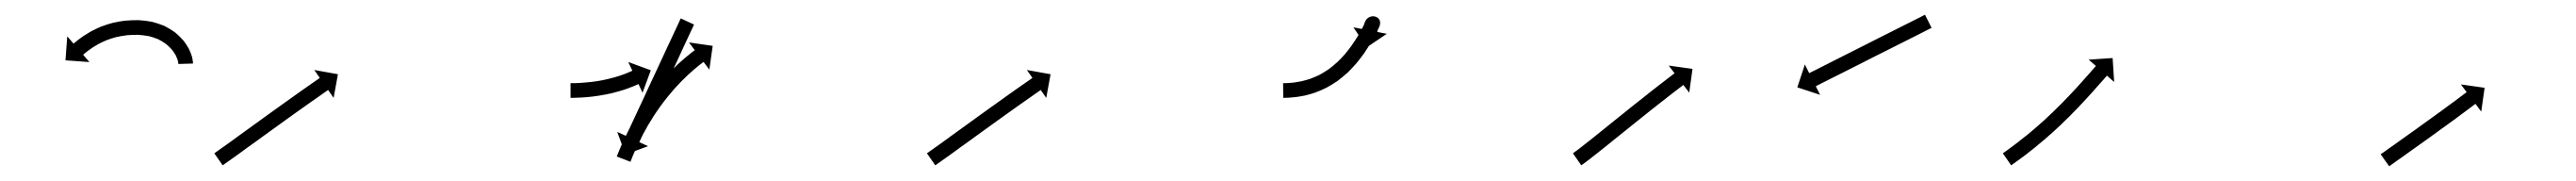

<svg xmlns="http://www.w3.org/2000/svg" viewBox="-20 -294 3517 247"><path d="M223.4 -208.4C223.5 -207.8 223.5 -207.3 223.5 -206.7L243.5 -207.3C243.5 -208.1 243.4 -208.9 243.4 -209.7C243.4 -209.7 243.4 -209.8 243.4 -210C243.3 -210.1 243.3 -210.2 243.3 -210.2C243 -212.5 242.6 -214.8 242 -217.1C242 -217.1 241.9 -217.2 241.9 -217.4C241.9 -217.5 241.8 -217.7 241.8 -217.7C240.8 -220.9 239.5 -224 238 -227.1C238 -227.1 238 -227.2 237.9 -227.4C237.8 -227.5 237.7 -227.7 237.7 -227.7C235.6 -231.4 233.3 -235 230.7 -238.4C230.7 -238.4 230.6 -238.5 230.5 -238.6C230.4 -238.8 230.2 -238.9 230.2 -238.9C226.9 -242.7 223.3 -246.2 219.5 -249.4C219.5 -249.4 219.4 -249.5 219.2 -249.6C219.1 -249.7 218.9 -249.9 218.9 -249.9C214.4 -253.1 209.7 -255.9 204.7 -258.5C204.7 -258.5 204.6 -258.5 204.4 -258.6C204.2 -258.7 204 -258.8 204 -258.8C198.6 -261 193.1 -262.8 187.4 -264.3C187.4 -264.3 187.2 -264.3 187.1 -264.3C186.9 -264.4 186.7 -264.4 186.7 -264.4C180.9 -265.5 175 -266.1 169.1 -266.5C169.1 -266.5 168.9 -266.5 168.8 -266.5C168.7 -266.5 168.6 -266.5 168.6 -266.5C162.7 -266.5 156.9 -266.3 151.1 -265.8C151.1 -265.8 151 -265.8 150.9 -265.8C150.8 -265.8 150.7 -265.8 150.7 -265.8C145.1 -265.1 139.5 -264.1 133.9 -262.8C133.9 -262.8 133.8 -262.8 133.7 -262.8C133.6 -262.7 133.5 -262.7 133.5 -262.7C128.4 -261.3 123.3 -259.7 118.4 -257.8C118.4 -257.8 118.3 -257.8 118.2 -257.8C118.1 -257.7 118 -257.7 118 -257.7C113.6 -255.8 109.3 -253.8 105.1 -251.6C105.1 -251.6 105 -251.6 104.9 -251.5C104.8 -251.5 104.8 -251.5 104.8 -251.5C101.3 -249.5 97.9 -247.4 94.5 -245.2C94.5 -245.2 94.4 -245.2 94.4 -245.2C94.3 -245.1 94.3 -245.1 94.3 -245.1C91.8 -243.3 89.3 -241.5 86.8 -239.7C86.8 -239.7 86.8 -239.7 86.7 -239.6C86.7 -239.6 86.7 -239.6 86.7 -239.6C85.1 -238.3 83.6 -237.1 82.1 -235.8C82.1 -235.8 82.1 -235.8 82 -235.8C82 -235.8 82 -235.8 82 -235.8C81.5 -235.3 81 -234.9 80.4 -234.5L71.8 -244.4L69.4 -211.7L102.1 -209.3L93.5 -219.3C94 -219.7 94.5 -220.2 95 -220.6C95 -220.6 95 -220.6 94.9 -220.5C94.9 -220.5 94.9 -220.5 94.9 -220.5C96.3 -221.7 97.7 -222.8 99.1 -223.9C99.1 -223.9 99 -223.9 99 -223.8C99 -223.8 98.9 -223.8 98.9 -223.8C101.1 -225.5 103.4 -227.1 105.7 -228.6C105.7 -228.6 105.6 -228.6 105.6 -228.6C105.5 -228.5 105.4 -228.5 105.4 -228.5C108.4 -230.4 111.5 -232.3 114.6 -234.1C114.6 -234.1 114.5 -234 114.5 -234C114.4 -233.9 114.3 -233.9 114.3 -233.9C118 -235.8 121.9 -237.6 125.8 -239.3C125.8 -239.3 125.7 -239.2 125.6 -239.2C125.5 -239.1 125.4 -239.1 125.4 -239.1C129.8 -240.8 134.3 -242.2 138.8 -243.4C138.8 -243.4 138.7 -243.4 138.6 -243.4C138.5 -243.4 138.3 -243.3 138.3 -243.3C143.3 -244.4 148.2 -245.3 153.2 -245.9C153.2 -245.9 153.1 -245.9 153 -245.9C152.9 -245.9 152.8 -245.9 152.8 -245.9C158 -246.3 163.2 -246.5 168.4 -246.5C168.4 -246.5 168.3 -246.5 168.2 -246.5C168.1 -246.5 167.9 -246.5 167.9 -246.5C173 -246.2 178.1 -245.6 183.2 -244.7C183.2 -244.7 183 -244.8 182.8 -244.8C182.7 -244.8 182.5 -244.9 182.5 -244.9C187.2 -243.7 191.9 -242.2 196.4 -240.3C196.4 -240.3 196.2 -240.4 196 -240.5C195.9 -240.5 195.7 -240.6 195.7 -240.6C199.7 -238.6 203.6 -236.3 207.2 -233.6C207.2 -233.6 207.1 -233.7 206.9 -233.9C206.8 -234 206.6 -234.1 206.6 -234.1C209.7 -231.5 212.6 -228.7 215.2 -225.7C215.2 -225.7 215.1 -225.9 215 -226C214.9 -226.2 214.7 -226.3 214.7 -226.3C216.8 -223.6 218.6 -220.8 220.3 -217.9C220.3 -217.9 220.2 -218.1 220.1 -218.2C220 -218.4 220 -218.5 220 -218.5C221 -216.3 222 -213.9 222.8 -211.6C222.8 -211.6 222.7 -211.7 222.7 -211.9C222.6 -212 222.6 -212.2 222.6 -212.2C223 -210.8 223.3 -209.3 223.5 -207.8C223.5 -207.8 223.5 -208 223.4 -208.1C223.4 -208.2 223.4 -208.4 223.4 -208.4Z M274.2 -85.9C273.7 -85.6 273.1 -85.2 272.6 -84.8L284 -68.4C284.5 -68.8 285.1 -69.1 285.6 -69.5L285.6 -69.5L285.6 -69.5C287.2 -70.6 288.7 -71.7 290.3 -72.8L290.3 -72.8L290.3 -72.8C292.7 -74.5 295.1 -76.2 297.4 -77.9L297.4 -77.9L297.5 -77.9C300.5 -80.1 303.6 -82.3 306.7 -84.5C310.3 -87.1 313.9 -89.7 317.5 -92.4C321.6 -95.3 325.6 -98.2 329.7 -101.1C334 -104.3 338.3 -107.4 342.6 -110.5C347.1 -113.7 351.5 -116.9 356 -120.1C360.4 -123.4 364.9 -126.6 369.4 -129.8C373.7 -132.9 378 -136 382.4 -139.1C386.4 -141.9 390.5 -144.8 394.5 -147.7C398.1 -150.3 401.8 -152.9 405.4 -155.4C408.5 -157.6 411.6 -159.8 414.7 -161.9C417 -163.6 419.4 -165.2 421.8 -166.9C423.3 -168 424.9 -169 426.4 -170.1C426.9 -170.5 427.5 -170.9 428 -171.2L435.5 -160.4L441.4 -192.7L409.1 -198.5L416.6 -187.7C416.1 -187.3 415.5 -186.9 415 -186.5C413.4 -185.5 411.9 -184.4 410.4 -183.3C408 -181.6 405.6 -180 403.2 -178.3C400.1 -176.1 397 -174 393.9 -171.8C390.2 -169.2 386.6 -166.6 382.9 -164C378.9 -161.1 374.8 -158.2 370.7 -155.3C366.4 -152.2 362.1 -149.1 357.7 -146C353.2 -142.8 348.8 -139.6 344.3 -136.4C339.8 -133.2 335.4 -129.9 330.9 -126.7C326.6 -123.6 322.3 -120.5 317.9 -117.3C313.9 -114.4 309.9 -111.5 305.8 -108.6C302.2 -106 298.6 -103.3 295 -100.7C291.9 -98.5 288.9 -96.3 285.8 -94.1L285.8 -94.2L285.8 -94.2C283.5 -92.5 281.1 -90.8 278.7 -89.1L278.7 -89.1L278.7 -89.1C277.2 -88.1 275.7 -87 274.2 -85.9L274.2 -85.9Z M760 -180.5C759.6 -180.5 759.3 -180.5 759 -180.5L759 -160.5C759.4 -160.5 759.7 -160.5 760.1 -160.5L760.1 -160.5L760.1 -160.5C761.1 -160.5 762.1 -160.5 763.1 -160.5C763.1 -160.5 763.1 -160.5 763.1 -160.5C763.1 -160.5 763.1 -160.5 763.1 -160.5C764.6 -160.6 766.2 -160.6 767.7 -160.7C767.7 -160.7 767.7 -160.7 767.7 -160.7C767.8 -160.7 767.8 -160.7 767.8 -160.7C769.8 -160.7 771.7 -160.8 773.7 -160.9C773.7 -160.9 773.8 -160.9 773.8 -160.9C773.8 -160.9 773.8 -160.9 773.8 -160.9C776.2 -161.1 778.5 -161.2 780.9 -161.4C780.9 -161.4 780.9 -161.4 780.9 -161.4C780.9 -161.4 781 -161.4 781 -161.4C783.6 -161.7 786.2 -161.9 788.8 -162.2C788.8 -162.2 788.9 -162.2 788.9 -162.2C788.9 -162.2 788.9 -162.2 788.9 -162.2C791.7 -162.6 794.5 -163 797.3 -163.4C797.3 -163.4 797.4 -163.4 797.4 -163.4C797.4 -163.4 797.5 -163.4 797.5 -163.4C800.3 -163.8 803.2 -164.3 806.1 -164.9C806.1 -164.9 806.1 -164.9 806.1 -164.9C806.2 -164.9 806.2 -164.9 806.2 -164.9C809.1 -165.5 811.9 -166.1 814.8 -166.7C814.8 -166.7 814.8 -166.7 814.8 -166.7C814.9 -166.7 814.9 -166.7 814.9 -166.7C817.7 -167.4 820.4 -168.1 823.1 -168.9C823.1 -168.9 823.2 -168.9 823.2 -168.9C823.2 -168.9 823.3 -168.9 823.3 -168.9C825.8 -169.6 828.4 -170.4 830.9 -171.2C830.9 -171.2 830.9 -171.2 831 -171.2C831 -171.2 831 -171.2 831 -171.2C833.3 -172 835.5 -172.7 837.8 -173.5C837.8 -173.5 837.8 -173.6 837.8 -173.6C837.9 -173.6 837.9 -173.6 837.9 -173.6C839.8 -174.3 841.7 -175 843.6 -175.8C843.6 -175.8 843.6 -175.8 843.6 -175.8C843.6 -175.8 843.6 -175.8 843.6 -175.8C845.1 -176.4 846.5 -177 848 -177.6C848 -177.6 848 -177.6 848 -177.6C848 -177.6 848 -177.6 848 -177.6C848.9 -178.1 849.9 -178.5 850.8 -178.9L850.8 -178.9L850.8 -178.9C851.1 -179 851.4 -179.2 851.8 -179.3L857.3 -167.4L868.6 -198.1L837.8 -209.4L843.4 -197.5C843.1 -197.3 842.8 -197.2 842.4 -197.1L842.5 -197.1L842.5 -197.1C841.6 -196.7 840.8 -196.3 840 -195.9C840 -195.9 840 -196 840 -196C840 -196 840 -196 840 -196C838.7 -195.4 837.4 -194.9 836 -194.3C836 -194.3 836.1 -194.3 836.1 -194.3C836.1 -194.3 836.1 -194.3 836.1 -194.3C834.4 -193.7 832.7 -193 830.9 -192.3C830.9 -192.3 830.9 -192.3 831 -192.4C831 -192.4 831 -192.4 831 -192.4C828.9 -191.6 826.9 -190.9 824.8 -190.2C824.8 -190.2 824.8 -190.2 824.8 -190.2C824.8 -190.2 824.9 -190.3 824.9 -190.3C822.5 -189.5 820.2 -188.8 817.8 -188.1C817.8 -188.1 817.8 -188.1 817.8 -188.1C817.9 -188.1 817.9 -188.2 817.9 -188.2C815.3 -187.5 812.8 -186.8 810.2 -186.2C810.2 -186.2 810.2 -186.2 810.3 -186.2C810.3 -186.2 810.3 -186.2 810.3 -186.2C807.7 -185.6 805 -185 802.3 -184.5C802.3 -184.5 802.3 -184.5 802.4 -184.5C802.4 -184.5 802.4 -184.5 802.4 -184.5C799.7 -184 797 -183.6 794.3 -183.1C794.3 -183.1 794.3 -183.1 794.4 -183.1C794.4 -183.1 794.4 -183.1 794.4 -183.1C791.8 -182.8 789.2 -182.4 786.5 -182.1C786.5 -182.1 786.6 -182.1 786.6 -182.1C786.6 -182.1 786.6 -182.1 786.6 -182.1C784.2 -181.8 781.7 -181.6 779.2 -181.4C779.2 -181.4 779.2 -181.4 779.2 -181.4C779.3 -181.4 779.3 -181.4 779.3 -181.4C777.1 -181.2 774.8 -181 772.6 -180.9C772.6 -180.9 772.6 -180.9 772.6 -180.9C772.7 -180.9 772.7 -180.9 772.7 -180.9C770.8 -180.8 768.9 -180.7 767 -180.6C767 -180.6 767 -180.6 767.1 -180.6C767.1 -180.6 767.1 -180.6 767.1 -180.6C765.6 -180.6 764.2 -180.6 762.7 -180.5C762.7 -180.5 762.7 -180.5 762.7 -180.5C762.8 -180.5 762.8 -180.5 762.8 -180.5C761.8 -180.5 760.9 -180.5 759.9 -180.5L760 -180.5ZM926.8 -258.7C927.1 -259.3 927.3 -259.9 927.6 -260.5L909.5 -268.9C909.2 -268.3 908.9 -267.7 908.6 -267.1C907.9 -265.4 907.1 -263.7 906.3 -262C905 -259.4 903.8 -256.7 902.6 -254.1C901 -250.7 899.4 -247.3 897.8 -243.8C895.9 -239.8 894 -235.7 892.1 -231.7C890 -227.2 887.9 -222.7 885.8 -218.1C883.6 -213.3 881.3 -208.5 879.1 -203.7C876.8 -198.7 874.4 -193.7 872.1 -188.7C869.8 -183.7 867.5 -178.7 865.1 -173.7C862.9 -168.9 860.6 -164.1 858.4 -159.2C856.3 -154.7 854.2 -150.2 852.1 -145.7C850.2 -141.6 848.3 -137.6 846.4 -133.5C844.8 -130.1 843.2 -126.7 841.6 -123.3C840.4 -120.6 839.2 -118 838 -115.4C837.2 -113.7 836.4 -112 835.6 -110.3C835.3 -109.7 835 -109.1 834.8 -108.5L822.8 -114L834 -83.2L864.8 -94.5L852.9 -100C853.2 -100.6 853.4 -101.2 853.7 -101.8C854.5 -103.5 855.3 -105.2 856.1 -106.9C857.3 -109.6 858.6 -112.2 859.8 -114.8C861.4 -118.2 863 -121.7 864.6 -125.1C866.4 -129.1 868.3 -133.2 870.2 -137.2C872.3 -141.8 874.4 -146.3 876.5 -150.8C878.8 -155.6 881 -160.4 883.3 -165.3C885.6 -170.3 887.9 -175.3 890.2 -180.2C892.6 -185.2 894.9 -190.2 897.2 -195.2C899.5 -200 901.7 -204.9 904 -209.7C906.1 -214.2 908.2 -218.7 910.3 -223.3C912.2 -227.3 914.1 -231.4 915.9 -235.4C917.5 -238.8 919.1 -242.2 920.7 -245.7C921.9 -248.3 923.2 -250.9 924.4 -253.6C925.2 -255.3 926 -257 926.8 -258.7ZM822.9 -82.3C822.6 -81.7 822.4 -81.1 822.1 -80.4L840.8 -73.2C841 -73.8 841.3 -74.4 841.5 -75L841.5 -75L841.5 -75C842.2 -76.7 842.8 -78.4 843.5 -80.1C843.5 -80.1 843.5 -80.1 843.5 -80.1C843.5 -80.1 843.5 -80.1 843.5 -80.1C844.6 -82.7 845.7 -85.3 846.9 -87.9C846.9 -87.9 846.8 -87.9 846.8 -87.9C846.8 -87.9 846.8 -87.8 846.8 -87.8C848.3 -91.2 849.9 -94.6 851.4 -97.9C851.4 -97.9 851.4 -97.9 851.4 -97.9C851.4 -97.8 851.4 -97.8 851.4 -97.8C853.3 -101.8 855.3 -105.7 857.3 -109.6C857.3 -109.6 857.2 -109.5 857.2 -109.5C857.2 -109.5 857.2 -109.4 857.2 -109.4C859.5 -113.7 861.9 -118 864.3 -122.2C864.3 -122.2 864.3 -122.2 864.2 -122.2C864.2 -122.1 864.2 -122.1 864.2 -122.1C866.9 -126.6 869.6 -131 872.4 -135.4C872.4 -135.4 872.4 -135.4 872.3 -135.4C872.3 -135.3 872.3 -135.3 872.3 -135.3C875.3 -139.8 878.3 -144.3 881.4 -148.6C881.4 -148.6 881.4 -148.6 881.4 -148.6C881.3 -148.5 881.3 -148.5 881.3 -148.5C884.5 -152.8 887.7 -157.1 891.1 -161.3C891.1 -161.3 891 -161.3 891 -161.3C891 -161.2 891 -161.2 891 -161.2C894.3 -165.2 897.6 -169.2 901 -173.1C901 -173.1 901 -173.1 901 -173.1C901 -173 900.9 -173 900.9 -173C904.2 -176.6 907.5 -180.1 910.9 -183.6C910.9 -183.6 910.9 -183.6 910.9 -183.6C910.8 -183.5 910.8 -183.5 910.8 -183.5C913.9 -186.6 917 -189.6 920.2 -192.6C920.2 -192.6 920.2 -192.6 920.1 -192.5C920.1 -192.5 920.1 -192.5 920.1 -192.5C922.8 -194.9 925.6 -197.4 928.3 -199.8C928.3 -199.8 928.3 -199.8 928.3 -199.7C928.3 -199.7 928.3 -199.7 928.3 -199.7C930.4 -201.5 932.6 -203.3 934.8 -205.1C934.8 -205.1 934.8 -205.1 934.8 -205.1C934.8 -205 934.7 -205 934.7 -205C936.2 -206.2 937.6 -207.3 939.1 -208.4L939 -208.4L939 -208.3C939.5 -208.7 940.1 -209.1 940.6 -209.5L948.5 -199L953.1 -231.4L920.7 -236.1L928.6 -225.5C928.1 -225.1 927.5 -224.7 927 -224.3L927 -224.3L926.9 -224.3C925.4 -223.1 923.9 -221.9 922.4 -220.8C922.4 -220.8 922.4 -220.7 922.4 -220.7C922.3 -220.7 922.3 -220.7 922.3 -220.7C920 -218.8 917.7 -216.9 915.4 -215C915.4 -215 915.4 -215 915.4 -215C915.3 -215 915.3 -215 915.3 -215C912.4 -212.4 909.5 -209.9 906.6 -207.3C906.6 -207.3 906.6 -207.3 906.6 -207.2C906.6 -207.2 906.5 -207.2 906.5 -207.2C903.2 -204.1 899.9 -200.9 896.7 -197.7C896.7 -197.7 896.7 -197.7 896.6 -197.6C896.6 -197.6 896.6 -197.6 896.6 -197.6C893 -193.9 889.5 -190.2 886.1 -186.4C886.1 -186.4 886.1 -186.4 886.1 -186.4C886 -186.3 886 -186.3 886 -186.3C882.4 -182.2 878.9 -178.1 875.5 -173.9C875.5 -173.9 875.4 -173.8 875.4 -173.8C875.4 -173.8 875.4 -173.7 875.4 -173.7C871.9 -169.3 868.5 -164.9 865.2 -160.3C865.2 -160.3 865.2 -160.3 865.1 -160.3C865.1 -160.2 865.1 -160.2 865.1 -160.2C861.8 -155.6 858.7 -151 855.6 -146.3C855.6 -146.3 855.6 -146.3 855.6 -146.2C855.5 -146.2 855.5 -146.2 855.5 -146.2C852.6 -141.6 849.8 -137 847 -132.3C847 -132.3 847 -132.3 847 -132.2C846.9 -132.2 846.9 -132.2 846.9 -132.2C844.4 -127.8 841.9 -123.3 839.6 -118.8C839.6 -118.8 839.5 -118.8 839.5 -118.8C839.5 -118.8 839.5 -118.7 839.5 -118.7C837.4 -114.7 835.4 -110.6 833.4 -106.5C833.4 -106.5 833.4 -106.5 833.4 -106.5C833.3 -106.5 833.3 -106.4 833.3 -106.4C831.7 -103 830.1 -99.5 828.5 -96C828.5 -96 828.5 -95.9 828.5 -95.9C828.5 -95.9 828.5 -95.9 828.5 -95.9C827.3 -93.2 826.2 -90.4 825 -87.7C825 -87.7 825 -87.7 825 -87.7C825 -87.7 825 -87.6 825 -87.6C824.3 -85.9 823.6 -84.1 822.9 -82.3L822.9 -82.3Z M1247.2 -85.9C1246.7 -85.6 1246.1 -85.2 1245.6 -84.8L1257 -68.4C1257.5 -68.8 1258.1 -69.1 1258.6 -69.5L1258.6 -69.5L1258.6 -69.5C1260.2 -70.6 1261.7 -71.7 1263.3 -72.8L1263.3 -72.8L1263.3 -72.8C1265.7 -74.5 1268.1 -76.2 1270.4 -77.9L1270.4 -77.9L1270.5 -77.9C1273.5 -80.1 1276.6 -82.3 1279.7 -84.5C1283.3 -87.1 1286.9 -89.7 1290.5 -92.4C1294.6 -95.3 1298.6 -98.2 1302.7 -101.1C1307 -104.3 1311.3 -107.4 1315.6 -110.5C1320.1 -113.7 1324.5 -116.9 1329 -120.1C1333.4 -123.4 1337.9 -126.6 1342.4 -129.8C1346.7 -132.9 1351 -136 1355.4 -139.1C1359.4 -141.9 1363.5 -144.8 1367.5 -147.7C1371.1 -150.3 1374.8 -152.9 1378.4 -155.4C1381.5 -157.6 1384.6 -159.8 1387.7 -161.9C1390 -163.6 1392.4 -165.2 1394.8 -166.9C1396.3 -168 1397.9 -169 1399.4 -170.1C1399.9 -170.5 1400.5 -170.9 1401 -171.2L1408.5 -160.4L1414.4 -192.7L1382.1 -198.5L1389.6 -187.7C1389.1 -187.3 1388.5 -186.9 1388 -186.5C1386.4 -185.5 1384.9 -184.4 1383.4 -183.3C1381 -181.6 1378.6 -180 1376.2 -178.3C1373.1 -176.1 1370 -174 1366.9 -171.8C1363.2 -169.2 1359.6 -166.6 1355.9 -164C1351.9 -161.1 1347.8 -158.2 1343.7 -155.3C1339.4 -152.2 1335.1 -149.1 1330.7 -146C1326.2 -142.8 1321.8 -139.6 1317.3 -136.4C1312.8 -133.2 1308.4 -129.9 1303.9 -126.7C1299.6 -123.6 1295.3 -120.5 1290.9 -117.3C1286.9 -114.4 1282.9 -111.5 1278.8 -108.6C1275.2 -106 1271.6 -103.3 1268 -100.7C1264.9 -98.5 1261.9 -96.3 1258.8 -94.1L1258.8 -94.2L1258.8 -94.2C1256.5 -92.5 1254.1 -90.8 1251.7 -89.1L1251.7 -89.1L1251.7 -89.1C1250.2 -88.1 1248.7 -87 1247.2 -85.9L1247.2 -85.9Z M1733.9 -180.5C1733.2 -180.5 1732.6 -180.5 1731.9 -180.5L1732.1 -160.5C1732.8 -160.5 1733.4 -160.5 1734.1 -160.5C1734.1 -160.5 1734.1 -160.5 1734.2 -160.5C1734.2 -160.5 1734.2 -160.5 1734.2 -160.5C1736.2 -160.6 1738.1 -160.6 1740.1 -160.7C1740.1 -160.7 1740.2 -160.7 1740.2 -160.7C1740.2 -160.7 1740.3 -160.7 1740.3 -160.7C1743.3 -160.9 1746.4 -161.2 1749.5 -161.6C1749.5 -161.6 1749.5 -161.6 1749.6 -161.6C1749.7 -161.6 1749.7 -161.6 1749.7 -161.6C1753.7 -162.2 1757.6 -162.8 1761.5 -163.6C1761.5 -163.6 1761.6 -163.7 1761.7 -163.7C1761.8 -163.7 1761.9 -163.7 1761.9 -163.7C1766.5 -164.8 1771.1 -166.1 1775.6 -167.6C1775.6 -167.6 1775.7 -167.6 1775.8 -167.7C1775.9 -167.7 1776 -167.8 1776 -167.8C1781 -169.6 1785.9 -171.7 1790.6 -174.1C1790.6 -174.1 1790.7 -174.1 1790.9 -174.2C1791 -174.2 1791.1 -174.3 1791.1 -174.3C1796 -177 1800.9 -180 1805.6 -183.1C1805.6 -183.1 1805.7 -183.2 1805.8 -183.3C1805.9 -183.3 1806 -183.4 1806 -183.4C1810.6 -186.9 1815.1 -190.6 1819.5 -194.5C1819.5 -194.5 1819.5 -194.5 1819.6 -194.6C1819.7 -194.7 1819.8 -194.7 1819.8 -194.7C1823.9 -198.8 1827.9 -203 1831.7 -207.3C1831.7 -207.3 1831.8 -207.3 1831.8 -207.4C1831.9 -207.5 1831.9 -207.5 1831.9 -207.5C1835.4 -211.8 1838.8 -216.2 1842.1 -220.7C1842.1 -220.7 1842.1 -220.8 1842.2 -220.8C1842.2 -220.9 1842.3 -220.9 1842.3 -220.9C1845.2 -225.2 1848 -229.5 1850.7 -233.9C1850.7 -233.9 1850.7 -233.9 1850.7 -234C1850.8 -234 1850.8 -234.1 1850.8 -234.1C1853.1 -238 1855.4 -242 1857.6 -246.1C1857.6 -246.1 1857.6 -246.1 1857.6 -246.1C1857.6 -246.2 1857.6 -246.2 1857.6 -246.2C1859.4 -249.6 1861.2 -253.1 1862.9 -256.6C1862.9 -256.6 1862.9 -256.6 1862.9 -256.6C1862.9 -256.6 1862.9 -256.7 1862.9 -256.7C1870.3 -272.2 1848.6 -278.1 1843.2 -263.1C1843.2 -263.1 1843.2 -263 1843.1 -262.9C1843.1 -262.8 1843.1 -262.7 1843.1 -262.7C1842.4 -260.6 1841.8 -258.6 1841.4 -256.5C1841.4 -256.5 1841.3 -256.5 1841.3 -256.4C1841.3 -256.3 1841.3 -256.3 1841.3 -256.3C1841.2 -255.6 1841 -254.9 1840.9 -254.2L1827.9 -256.7L1846.3 -229.5L1873.5 -247.9L1860.5 -250.4C1860.6 -251 1860.8 -251.6 1860.9 -252.2C1860.9 -252.2 1860.9 -252.2 1860.9 -252.1C1860.8 -252 1860.8 -252 1860.8 -252C1861.2 -253.6 1861.7 -255.2 1862.2 -256.8C1862.2 -256.8 1862.1 -256.6 1862.1 -256.5C1862 -256.4 1862 -256.3 1862 -256.3C1862 -256.4 1860 -249.4 1851.8 -253C1839.3 -258.4 1845 -265.5 1844.8 -265.2C1844.8 -265.2 1844.9 -265.3 1844.9 -265.3C1844.9 -265.3 1844.9 -265.3 1844.9 -265.3C1843.3 -262 1841.6 -258.7 1839.9 -255.4C1839.9 -255.4 1839.9 -255.5 1839.9 -255.5C1840 -255.5 1840 -255.6 1840 -255.6C1837.9 -251.8 1835.8 -248 1833.6 -244.2C1833.6 -244.2 1833.6 -244.3 1833.6 -244.3C1833.6 -244.3 1833.7 -244.4 1833.7 -244.4C1831.1 -240.3 1828.5 -236.2 1825.7 -232.2C1825.7 -232.2 1825.8 -232.3 1825.8 -232.3C1825.9 -232.4 1825.9 -232.4 1825.9 -232.4C1822.9 -228.3 1819.7 -224.2 1816.5 -220.3C1816.5 -220.3 1816.5 -220.3 1816.6 -220.4C1816.6 -220.4 1816.7 -220.5 1816.7 -220.5C1813.2 -216.6 1809.6 -212.7 1805.8 -209.1C1805.8 -209.1 1805.9 -209.1 1806 -209.2C1806 -209.3 1806.1 -209.4 1806.1 -209.4C1802.2 -205.9 1798.2 -202.5 1794 -199.4C1794 -199.4 1794.1 -199.5 1794.2 -199.6C1794.3 -199.6 1794.4 -199.7 1794.4 -199.7C1790.2 -196.9 1785.9 -194.2 1781.5 -191.8C1781.5 -191.8 1781.6 -191.9 1781.7 -191.9C1781.8 -192 1781.9 -192 1781.9 -192C1777.7 -190 1773.4 -188.1 1769 -186.5C1769 -186.5 1769.1 -186.5 1769.2 -186.5C1769.3 -186.6 1769.4 -186.6 1769.4 -186.6C1765.4 -185.3 1761.3 -184.1 1757.2 -183.2C1757.2 -183.2 1757.3 -183.2 1757.4 -183.2C1757.5 -183.2 1757.6 -183.2 1757.6 -183.2C1754.1 -182.5 1750.5 -181.9 1747 -181.4C1747 -181.4 1747.1 -181.4 1747.1 -181.4C1747.2 -181.4 1747.3 -181.4 1747.3 -181.4C1744.5 -181.1 1741.7 -180.9 1739 -180.7C1739 -180.7 1739 -180.7 1739.1 -180.7C1739.1 -180.7 1739.2 -180.7 1739.2 -180.7C1737.4 -180.6 1735.6 -180.6 1733.8 -180.5C1733.8 -180.5 1733.8 -180.5 1733.8 -180.5C1733.9 -180.5 1733.9 -180.5 1733.9 -180.5Z M2129.1 -85.9C2128.6 -85.5 2128.1 -85.2 2127.6 -84.8L2139 -68.4C2139.6 -68.8 2140.1 -69.2 2140.7 -69.6C2140.7 -69.6 2140.7 -69.6 2140.7 -69.6C2140.7 -69.6 2140.7 -69.6 2140.7 -69.6C2142.3 -70.7 2143.9 -71.9 2145.4 -73C2145.4 -73 2145.4 -73 2145.4 -73.1C2145.5 -73.1 2145.5 -73.1 2145.5 -73.1C2147.8 -74.8 2150.2 -76.6 2152.5 -78.4L2152.5 -78.5L2152.5 -78.5C2155.5 -80.8 2158.5 -83.1 2161.5 -85.5L2161.5 -85.5L2161.5 -85.5C2165 -88.3 2168.5 -91.1 2172 -93.9L2172 -93.9L2172.1 -93.9C2175.9 -97 2179.8 -100.1 2183.7 -103.3C2187.9 -106.6 2192 -110 2196.2 -113.3C2200.5 -116.8 2204.7 -120.2 2209 -123.6C2213.3 -127.1 2217.6 -130.5 2221.9 -133.9L2221.9 -133.9L2221.9 -133.9C2226 -137.2 2230.2 -140.6 2234.4 -143.9L2234.4 -143.9L2234.4 -143.9C2238.3 -146.9 2242.2 -150 2246.1 -153.1L2246.1 -153.1L2246.1 -153.1C2249.6 -155.8 2253.1 -158.6 2256.6 -161.3L2256.6 -161.3L2256.6 -161.3C2259.6 -163.6 2262.5 -165.9 2265.5 -168.2L2265.5 -168.2L2265.5 -168.2C2267.8 -170 2270.1 -171.7 2272.4 -173.5L2272.4 -173.5L2272.4 -173.5C2273.9 -174.6 2275.4 -175.7 2276.9 -176.9C2277.4 -177.3 2277.9 -177.7 2278.4 -178.1L2286.4 -167.6L2290.9 -200L2258.4 -204.5L2266.4 -194C2265.8 -193.6 2265.3 -193.2 2264.8 -192.8C2263.3 -191.7 2261.8 -190.5 2260.3 -189.4L2260.3 -189.4L2260.3 -189.4C2258 -187.6 2255.7 -185.8 2253.3 -184L2253.3 -184L2253.3 -184C2250.3 -181.7 2247.3 -179.4 2244.3 -177.1L2244.3 -177.1L2244.3 -177.1C2240.8 -174.3 2237.3 -171.6 2233.7 -168.8L2233.7 -168.8L2233.7 -168.8C2229.8 -165.7 2225.9 -162.6 2222 -159.5L2222 -159.5L2222 -159.5C2217.8 -156.2 2213.6 -152.9 2209.4 -149.6L2209.4 -149.6L2209.4 -149.6C2205.1 -146.1 2200.8 -142.7 2196.5 -139.2C2192.2 -135.8 2187.9 -132.3 2183.6 -128.9C2179.5 -125.5 2175.3 -122.2 2171.2 -118.9C2167.3 -115.7 2163.4 -112.6 2159.5 -109.5L2159.5 -109.5L2159.5 -109.5C2156.1 -106.7 2152.6 -104 2149.1 -101.2L2149.1 -101.2L2149.1 -101.2C2146.2 -98.9 2143.2 -96.6 2140.3 -94.3L2140.3 -94.3L2140.3 -94.3C2138 -92.5 2135.7 -90.8 2133.4 -89C2133.4 -89 2133.5 -89.1 2133.5 -89.1C2133.5 -89.1 2133.5 -89.1 2133.5 -89.1C2132 -88 2130.6 -86.9 2129.1 -85.9C2129.1 -85.9 2129.1 -85.9 2129.1 -85.9C2129.1 -85.9 2129.1 -85.9 2129.1 -85.9ZM2615.5 -255.1C2616.1 -255.4 2616.7 -255.7 2617.3 -256L2608.3 -273.9C2607.7 -273.6 2607.1 -273.3 2606.5 -273C2604.8 -272.1 2603.2 -271.3 2601.5 -270.4C2598.9 -269.1 2596.3 -267.8 2593.7 -266.5C2590.3 -264.8 2586.9 -263.1 2583.6 -261.4C2579.6 -259.4 2575.6 -257.4 2571.6 -255.4C2567.2 -253.1 2562.7 -250.9 2558.3 -248.7C2553.5 -246.3 2548.7 -243.9 2544 -241.5C2539.1 -239 2534.2 -236.5 2529.2 -234C2524.3 -231.5 2519.4 -229.1 2514.5 -226.6C2509.7 -224.2 2505 -221.8 2500.2 -219.4C2495.8 -217.2 2491.3 -214.9 2486.9 -212.7C2482.9 -210.7 2478.9 -208.7 2474.9 -206.6C2471.5 -204.9 2468.2 -203.2 2464.8 -201.5C2462.2 -200.2 2459.6 -198.9 2457 -197.6C2455.3 -196.8 2453.7 -195.9 2452 -195.1C2451.4 -194.8 2450.8 -194.5 2450.2 -194.2L2444.3 -206L2434 -174.8L2465.1 -164.6L2459.2 -176.3C2459.8 -176.6 2460.4 -176.9 2461 -177.2C2462.7 -178.1 2464.3 -178.9 2466 -179.8C2468.6 -181.1 2471.2 -182.4 2473.8 -183.7C2477.2 -185.4 2480.5 -187.1 2483.9 -188.8C2487.9 -190.8 2491.9 -192.8 2495.9 -194.8C2500.3 -197.1 2504.8 -199.3 2509.2 -201.5C2514 -203.9 2518.7 -206.3 2523.5 -208.7C2528.4 -211.2 2533.3 -213.7 2538.2 -216.2C2543.2 -218.6 2548.1 -221.1 2553 -223.6C2557.7 -226 2562.5 -228.4 2567.3 -230.8C2571.7 -233 2576.2 -235.3 2580.6 -237.5C2584.6 -239.5 2588.6 -241.5 2592.6 -243.5C2596 -245.2 2599.3 -246.9 2602.7 -248.6C2605.3 -250 2607.9 -251.3 2610.5 -252.6C2612.2 -253.4 2613.8 -254.3 2615.5 -255.1Z M2716.2 -85.9C2715.6 -85.5 2715.1 -85.2 2714.6 -84.8L2726 -68.4C2726.6 -68.8 2727.1 -69.2 2727.7 -69.5L2727.7 -69.6L2727.7 -69.6C2729.2 -70.6 2730.8 -71.7 2732.3 -72.9L2732.3 -72.9L2732.3 -72.9C2734.7 -74.6 2737.1 -76.3 2739.5 -78.1C2739.5 -78.1 2739.5 -78.1 2739.5 -78.1C2739.5 -78.1 2739.5 -78.1 2739.5 -78.1C2742.6 -80.4 2745.6 -82.7 2748.7 -85C2748.7 -85 2748.7 -85.1 2748.7 -85.1C2748.7 -85.1 2748.7 -85.1 2748.7 -85.1C2752.3 -87.9 2755.8 -90.7 2759.4 -93.5C2759.4 -93.5 2759.4 -93.5 2759.4 -93.5C2759.4 -93.5 2759.4 -93.6 2759.4 -93.6C2763.3 -96.8 2767.2 -100 2771.1 -103.3C2771.1 -103.3 2771.1 -103.3 2771.1 -103.3C2771.1 -103.3 2771.1 -103.3 2771.1 -103.3C2775.2 -106.8 2779.3 -110.4 2783.3 -114C2783.3 -114 2783.3 -114 2783.3 -114C2783.3 -114.1 2783.4 -114.1 2783.4 -114.1C2787.5 -117.8 2791.5 -121.6 2795.6 -125.4C2795.6 -125.4 2795.6 -125.5 2795.6 -125.5C2795.6 -125.5 2795.6 -125.5 2795.6 -125.5C2799.7 -129.4 2803.6 -133.3 2807.6 -137.2C2807.6 -137.2 2807.6 -137.2 2807.6 -137.2C2807.6 -137.2 2807.6 -137.3 2807.6 -137.3C2811.4 -141.1 2815.2 -144.9 2818.9 -148.8C2818.9 -148.8 2818.9 -148.8 2818.9 -148.9C2818.9 -148.9 2818.9 -148.9 2818.9 -148.9C2822.4 -152.5 2825.8 -156.2 2829.2 -159.9L2829.2 -159.9L2829.2 -159.9C2832.3 -163.3 2835.3 -166.6 2838.3 -169.9L2838.3 -169.9L2838.3 -170C2840.8 -172.8 2843.4 -175.6 2845.9 -178.5L2845.9 -178.5L2845.9 -178.5C2847.8 -180.7 2849.7 -182.8 2851.7 -185C2852.9 -186.4 2854.1 -187.9 2855.4 -189.3C2855.8 -189.8 2856.2 -190.3 2856.7 -190.8L2866.6 -182.1L2864.5 -214.8L2831.8 -212.6L2841.7 -203.9C2841.2 -203.4 2840.8 -203 2840.3 -202.5C2839.1 -201 2837.9 -199.6 2836.6 -198.2C2834.7 -196.1 2832.8 -193.9 2830.9 -191.7L2830.9 -191.7L2830.9 -191.7C2828.4 -188.9 2825.9 -186.1 2823.4 -183.3L2823.4 -183.3L2823.4 -183.3C2820.5 -180 2817.5 -176.7 2814.5 -173.4L2814.5 -173.4L2814.5 -173.5C2811.2 -169.8 2807.8 -166.2 2804.4 -162.6C2804.4 -162.6 2804.4 -162.6 2804.4 -162.6C2804.4 -162.7 2804.4 -162.7 2804.4 -162.7C2800.8 -158.8 2797.1 -155.1 2793.4 -151.3C2793.4 -151.3 2793.4 -151.3 2793.4 -151.3C2793.4 -151.3 2793.4 -151.4 2793.4 -151.4C2789.6 -147.5 2785.7 -143.7 2781.8 -139.9C2781.8 -139.9 2781.8 -139.9 2781.8 -139.9C2781.8 -140 2781.8 -140 2781.8 -140C2777.9 -136.2 2773.9 -132.5 2769.9 -128.8C2769.9 -128.8 2769.9 -128.9 2769.9 -128.9C2769.9 -128.9 2769.9 -128.9 2769.9 -128.9C2766 -125.4 2762.1 -121.9 2758.1 -118.5C2758.1 -118.5 2758.1 -118.5 2758.1 -118.5C2758.1 -118.5 2758.1 -118.5 2758.1 -118.5C2754.4 -115.3 2750.6 -112.2 2746.8 -109C2746.8 -109 2746.8 -109.1 2746.8 -109.1C2746.8 -109.1 2746.8 -109.1 2746.8 -109.1C2743.4 -106.3 2739.9 -103.6 2736.4 -100.9C2736.4 -100.9 2736.5 -100.9 2736.5 -100.9C2736.5 -100.9 2736.5 -100.9 2736.5 -100.9C2733.5 -98.6 2730.6 -96.4 2727.6 -94.2C2727.6 -94.2 2727.6 -94.2 2727.6 -94.2C2727.6 -94.2 2727.6 -94.2 2727.6 -94.2C2725.3 -92.5 2723 -90.8 2720.7 -89.1L2720.7 -89.1L2720.7 -89.1C2719.2 -88 2717.7 -87 2716.2 -85.9L2716.2 -85.9Z M3231.8 -84.4C3231.4 -84 3230.9 -83.7 3230.5 -83.4L3242.1 -67.1C3242.5 -67.4 3243 -67.7 3243.4 -68C3244.7 -68.9 3245.9 -69.8 3247.2 -70.7C3249.1 -72.1 3251.1 -73.5 3253 -74.9C3255.5 -76.6 3258 -78.4 3260.6 -80.2C3263.6 -82.3 3266.5 -84.5 3269.5 -86.6C3272.9 -89 3276.2 -91.3 3279.5 -93.7C3283.1 -96.2 3286.6 -98.8 3290.2 -101.3C3293.9 -104 3297.5 -106.6 3301.2 -109.2C3304.9 -111.9 3308.6 -114.5 3312.2 -117.2L3312.2 -117.2L3312.2 -117.2C3315.8 -119.7 3319.3 -122.3 3322.9 -124.9L3322.9 -124.9L3322.9 -124.9C3326.2 -127.3 3329.5 -129.7 3332.8 -132.1L3332.8 -132.1L3332.8 -132.1C3335.7 -134.3 3338.7 -136.5 3341.6 -138.7L3341.7 -138.7L3341.7 -138.7C3344.1 -140.5 3346.6 -142.4 3349.1 -144.2C3351.1 -145.6 3353 -147.1 3354.9 -148.5C3356.1 -149.4 3357.4 -150.3 3358.6 -151.3C3359 -151.6 3359.5 -151.9 3359.9 -152.3L3367.8 -141.7L3372.4 -174.2L3340 -178.8L3347.9 -168.2C3347.5 -167.9 3347 -167.6 3346.6 -167.3C3345.4 -166.4 3344.1 -165.4 3342.9 -164.5C3341 -163.1 3339.1 -161.7 3337.2 -160.3C3334.7 -158.4 3332.2 -156.6 3329.8 -154.7L3329.8 -154.8L3329.8 -154.8C3326.8 -152.6 3323.9 -150.4 3320.9 -148.3L3321 -148.3L3321 -148.3C3317.7 -145.9 3314.4 -143.4 3311.1 -141L3311.1 -141L3311.1 -141.1C3307.6 -138.5 3304 -135.9 3300.5 -133.4L3300.5 -133.4L3300.5 -133.4C3296.9 -130.7 3293.2 -128.1 3289.5 -125.5C3285.9 -122.8 3282.2 -120.2 3278.6 -117.6C3275 -115.1 3271.5 -112.5 3267.9 -110C3264.6 -107.6 3261.3 -105.3 3257.9 -102.9C3255 -100.8 3252 -98.7 3249 -96.5C3246.5 -94.7 3243.9 -93 3241.4 -91.2C3239.5 -89.8 3237.5 -88.4 3235.6 -87C3234.3 -86.1 3233.1 -85.2 3231.8 -84.4Z"/></svg>

Font: FRB American Cursive Just Arrows Extralight
Style: Italic
Weight: 200
Italic angle: -25°
Version: Version 2.0;Modular Font Editor K font №1